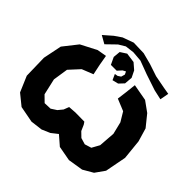

<svg xmlns="http://www.w3.org/2000/svg" viewBox="-207 -1066 1299 1299"><g transform="rotate(45 442.5 -417.0)"><path d="M240.2 -790 178.7 -736.3 235.4 -704.1 301.8 -768.6 348.6 -796.9 412.1 -804.7 485.4 -798.8 582 -762.7 696.3 -724.6 766.6 -709 778.3 -772.5 727.5 -781.2 635.7 -798.8 547.9 -828.1 465.8 -849.6 368.2 -852.5 290 -824.2ZM447.3 -666 468.8 -677.7 478.5 -657.2 470.7 -629.9 450.2 -616.2 427.7 -612.3 446.3 -571.3 489.3 -582 521.5 -616.2 526.4 -673.8 502.9 -721.7 460 -758.8 389.6 -768.6 345.7 -740.2 340.8 -688.5 365.2 -636.7H420.9ZM298.8 -656.2 231.4 -644.5 118.2 -585.9 38.1 -484.4 10.7 -350.6 14.6 -182.6 62.5 -70.3 139.6 -7.8 256.8 14.6 342.8 3.9 401.4 -21.5 447.3 -57.6 513.7 0 620.1 19.5 728.5 2 800.8 -40 848.6 -107.4 877.9 -259.8 863.3 -403.3 835 -499 769.5 -580.1 696.3 -632.8 577.1 -654.3 568.4 -576.2 559.6 -508.8 645.5 -473.6 685.5 -407.2 707 -319.3 698.2 -201.2 668 -146.5 620.1 -131.8 574.2 -145.5 540 -178.7 521.5 -220.7 509.8 -238.3 422.9 -239.3 367.2 -235.4 352.5 -197.3 325.2 -164.1 286.1 -138.7 231.4 -136.7 188.5 -178.7 162.1 -294.9 178.7 -403.3 246.1 -476.6 327.1 -508.8 311.5 -583Z"/></g></svg>

Font: MaokenAssortedSans-Lite
Style: Lite
Weight: 400
Version: Version 1.400